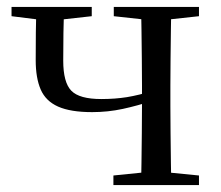

<svg xmlns="http://www.w3.org/2000/svg" viewBox="-20 -536 640 556"><path d="M246.9 -211.3Q184.2 -211.3 148.3 -227.3Q112.4 -243.3 97.9 -276.7Q83.4 -310.1 83.4 -361.7Q83.4 -404.6 83.8 -442Q84.2 -479.5 85.2 -516H166.1Q164.3 -477 163.7 -441Q163.1 -404.9 163.1 -360.4Q163.1 -297.4 186.5 -273.3Q209.9 -249.2 273.2 -249.2Q313.1 -249.2 347.6 -254.7Q382 -260.3 424.5 -273.5V-245.1Q378.5 -229.9 335.5 -220.6Q292.4 -211.3 246.9 -211.3ZM388.2 0Q389.2 -24.4 389.7 -65.3Q390.2 -106.3 390.7 -152Q391.2 -197.7 391.2 -234.5V-288.3Q391.2 -321.7 390.7 -365.7Q390.2 -409.7 389.7 -450.7Q389.2 -491.8 388.2 -516H476.4Q475.4 -491.8 474.9 -450.7Q474.4 -409.7 473.9 -365.7Q473.4 -321.7 473.4 -288.3V-228.5Q473.4 -194.3 473.9 -150.3Q474.4 -106.3 474.9 -65.3Q475.4 -24.4 476.4 0ZM13.4 -489.1V-516H245.7V-489.1L140.3 -477.4H107.1ZM308.4 0V-27.8L414.8 -38.6H447L556.2 -27.8V0ZM309.5 -489.1V-516H556.2V-489.1L448.8 -477.4H416.6Z"/></svg>

Font: Noto Serif KR
Style: Regular
Weight: 200
Designer: Ryoko NISHIZUKA 西塚涼子 (kana & ideographs); Frank Grießhammer (Latin, Greek & Cyrillic); Wenlong ZHANG 张文龙 (bopomofo); San
Foundry: Adobe
Version: Version 2.001;hotconv 1.1.0;makeotfexe 2.6.0